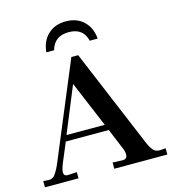

<svg xmlns="http://www.w3.org/2000/svg" viewBox="-136 -885 877 979"><g transform="rotate(-15 303.0 -395.0)"><path d="M-20 0V-33L7 -31H11Q31 -31 44 -50Q60 -73 74 -108L282 -607H318L528 -106Q541 -71 557 -49Q570 -31 592 -31H597L626 -33V0H346V-33L393 -31Q423 -28 423 -55Q423 -73 413 -94L370 -198H143L102 -100Q88 -67 88 -50Q88 -29 110 -30L157 -33V0ZM165 -663Q170 -721 206.5 -755.5Q243 -790 301 -790Q359 -790 395 -755.5Q431 -721 436 -663H394Q378 -733 301 -733Q225 -733 206 -663ZM155 -229H357L255 -472Z"/></g></svg>

Font: UnnaMedium
Style: Regular
Weight: 500
Designer: Jorge de Buen Unna
Foundry: Omnibus-Type
Version: Version 2.008;hotconv 1.0.109;makeotfexe 2.5.65596